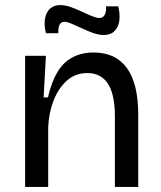

<svg xmlns="http://www.w3.org/2000/svg" viewBox="-20 -737 636 757"><path d="M79 0V-321V-517H161L152 -353H169Q183 -414 206.5 -453Q230 -492 266 -511Q302 -530 350 -530Q436 -530 480.5 -468.5Q525 -407 525 -285V0H433V-277Q433 -365 405.5 -407Q378 -449 325 -449Q277 -449 243.5 -419Q210 -389 191 -340Q172 -291 170 -234V0ZM389 -599Q369 -599 347 -607Q325 -615 303.5 -625Q282 -635 263.5 -643Q245 -651 234 -651Q221 -651 215 -640Q209 -629 210 -606H161Q153 -639 157.5 -664Q162 -689 177.5 -703Q193 -717 217 -717Q236 -717 258 -709.5Q280 -702 302 -691.5Q324 -681 342.5 -673.5Q361 -666 372 -666Q387 -666 393.5 -680Q400 -694 398 -712H446Q454 -682 450.5 -656Q447 -630 431.5 -614.5Q416 -599 389 -599Z"/></svg>

Font: Bricolage Grotesque 96pt ExtraBold
Style: Regular
Weight: 400
Version: Version 1.001;gftools[0.9.33.dev8+g029e19f]